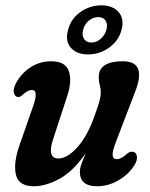

<svg xmlns="http://www.w3.org/2000/svg" viewBox="-20 -672 548 702"><path d="M464.5 -117Q478 -116 480.5 -101Q483 -86 471.5 -68Q450 -34 412.8 -12.5Q375.5 9 335.5 9Q272 9 272 -43.5Q272 -57 278 -73.2Q284 -89.5 293 -111Q247 -45 197 -18Q147 9 103.5 9Q47.5 9 38 -34Q28.5 -77 52 -143L101.5 -285Q122 -343 96.5 -343Q81.5 -343 62.5 -325Q52 -315.5 45 -317.5Q34.5 -318.5 30.8 -332.2Q27 -346 39 -369Q57.5 -403.5 91.5 -425.8Q125.5 -448 167 -448Q219.5 -448 231.8 -411.5Q244 -375 225.5 -320L174.5 -164Q151 -92.5 193.5 -92.5Q225.5 -92.5 262.5 -133.2Q299.5 -174 325 -246.5Q339 -285 343.8 -302.8Q348.5 -320.5 348.5 -333.5Q348.5 -348 344.8 -361Q341 -374 341 -390Q341 -448 429.5 -448Q519.5 -448 472.5 -332.5L404 -153.5Q390.5 -119 391.8 -104.5Q393 -90 407 -90Q414.5 -90 423.2 -94.2Q432 -98.5 446 -111Q456 -119 464.5 -117ZM302 -473Q261 -473 239.2 -497.2Q217.5 -521.5 229 -563Q239.5 -604 274.2 -628.2Q309 -652.5 350.5 -652.5Q392 -652.5 413.5 -628Q435 -603.5 424.5 -563Q413.5 -522.5 378.8 -497.8Q344 -473 302 -473ZM339 -609.5Q320.5 -609.5 304.8 -596.5Q289 -583.5 284 -563Q278.5 -543.5 287 -530Q295.5 -516.5 314 -516.5Q333 -516.5 348.2 -530Q363.5 -543.5 369 -563Q374.5 -583 366.2 -596.2Q358 -609.5 339 -609.5Z"/></svg>

Font: Fraunces 144pt SuperSoft SemiBold
Style: Italic
Weight: 600
Italic angle: -16°
Version: Version 1.000;[b76b70a41]